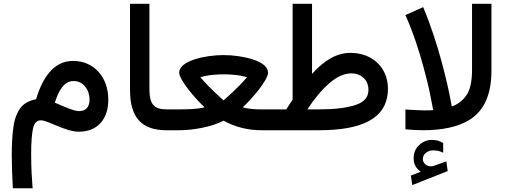

<svg xmlns="http://www.w3.org/2000/svg" viewBox="-20 -698 2725 1029"><path d="M173.3 -166C133.3 -158.7 104 -141.6 85.9 -114.3C67.4 -86.9 55.7 -52.2 50.8 -9.8C45.4 32.7 43 80.1 43 132.3C43 189.5 45.4 246.6 48.8 311H154.8C150.9 262.2 147 204.1 147 129.9C147 66.9 150.4 21 156.7 -8.8C163.1 -38.6 177.2 -53.2 199.2 -53.2C237.3 -53.2 329.6 7.8 402.8 7.8C509.3 7.8 560.5 -67.4 560.5 -163.1C560.5 -286.6 481.9 -371.6 371.6 -371.6C269.5 -371.6 208.5 -284.7 173.3 -166ZM460 -163.6C460 -128.4 442.9 -102.5 404.3 -102.5C378.9 -102.5 332.5 -122.1 273.9 -147.9C291.5 -205.1 320.8 -263.7 373.5 -263.7C399.4 -263.7 419.9 -253.9 436 -234.4C452.1 -214.4 460 -190.9 460 -163.6Z M676.8 -214.8C676.8 -68.8 738.8 0 872.1 0H884.3V-111.8H872.1C838.9 -111.8 815.4 -119.6 801.8 -135.3C787.6 -150.9 780.8 -179.2 780.8 -219.7V-677.7H676.8Z M1178.2 -402.8C1127.4 -402.8 1069.3 -395 1021.5 -379.4C973.6 -363.8 940.4 -339.8 940.4 -308.6C940.4 -270.5 1026.9 -168 1076.7 -123C1038.6 -112.3 969.7 -111.8 942.4 -111.8H864.7V0H941.9C1013.2 0 1115.2 -17.6 1178.2 -51.3C1240.7 -16.6 1309.1 0 1380.9 0H1456.5V-111.8H1380.4C1352.5 -111.8 1317.9 -112.8 1280.8 -122.6C1330.6 -168.5 1416.5 -268.6 1416.5 -308.6C1416.5 -339.8 1383.8 -363.8 1335.4 -379.4C1287.1 -395 1229 -402.8 1178.2 -402.8ZM1178.2 -299.8C1193.8 -299.8 1213.4 -298.8 1236.3 -296.9C1259.3 -294.9 1281.7 -290.5 1303.7 -284.2C1252 -222.2 1176.3 -158.7 1178.2 -160.2C1179.7 -158.7 1106 -222.2 1053.7 -284.2C1075.7 -290.5 1098.6 -294.9 1121.6 -296.9C1144.5 -298.8 1163.1 -299.8 1178.2 -299.8Z M1437 -111.8V0H1689.9C1918.5 0 2059.1 -62 2059.1 -222.7C2059.1 -334.5 1977.1 -414.6 1858.4 -414.6C1783.7 -414.6 1718.3 -375 1652.3 -302.2V-677.7H1548.3V-164.6C1537.1 -147.5 1525.4 -129.9 1514.2 -111.8ZM1862.8 -304.7C1889.6 -304.7 1912.1 -296.4 1929.2 -279.8C1946.3 -263.2 1954.6 -241.7 1954.6 -215.8C1954.6 -176.8 1931.2 -149.9 1883.8 -134.8C1836.4 -119.6 1772.5 -111.8 1691.4 -111.8H1627.4C1665 -169.9 1704.6 -216.8 1745.1 -252C1785.6 -287.1 1824.7 -304.7 1862.8 -304.7Z M2245.1 0C2344.2 0 2435.1 -15.1 2503.4 -60.5C2571.8 -106 2613.8 -187 2613.8 -319.3V-677.7H2509.8V-322.8C2509.8 -262.2 2500 -217.3 2480.5 -188.5C2460.4 -159.2 2434.1 -138.7 2401.4 -127.4L2395.5 -158.7C2380.4 -240.2 2331.1 -462.4 2248 -659.7L2152.8 -617.2C2195.3 -522 2227.1 -422.9 2250.5 -335.4C2262.2 -292 2272 -252.9 2279.8 -218.8C2287.1 -184.6 2294.4 -147.5 2301.8 -107.9C2290.5 -106.9 2274.9 -106.4 2254.9 -106.4C2226.1 -106.4 2193.4 -108.9 2152.8 -111.3V-4.9C2184.1 -2.4 2215.3 0 2245.1 0ZM2182.1 243.2 2189.5 293.9 2379.4 218.8 2372.1 167 2304.7 190.9C2303.2 191.4 2301.8 192.4 2300.3 192.4C2295.9 192.9 2292 193.4 2288.6 193.4C2264.6 193.4 2246.6 174.8 2246.1 155.8C2246.1 140.1 2252 128.4 2263.7 120.1C2274.9 111.8 2287.6 107.9 2300.8 107.9C2317.9 107.9 2335.4 110.4 2355.5 120.6L2355 68.4C2335.9 57.1 2318.8 51.8 2293.9 51.8C2268.6 51.8 2246.1 61 2226.6 79.6C2206.5 97.7 2196.8 121.1 2196.8 149.4C2196.8 186.5 2212.4 205.1 2234.4 222.7Z"/></svg>

Font: Vazirmatn Medium
Style: Regular
Weight: 500
Designer: Saber Rastikerdar
Foundry: Saber Rastikerdar
Version: Version 33.003